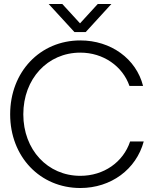

<svg xmlns="http://www.w3.org/2000/svg" viewBox="-20 -945 775 977"><path d="M388.7 11.7C544.9 11.7 672.9 -83 711.4 -225.1H642.1C606.9 -119.6 507.8 -50.3 388.7 -50.3C222.2 -50.3 98.6 -183.1 98.6 -363.3C98.6 -543.9 222.2 -677.2 388.7 -677.2C505.9 -677.2 604 -607.9 638.7 -507.8H708C672.9 -646.5 543.9 -739.3 388.7 -739.3C184.1 -739.3 31.7 -579.6 31.7 -363.3C31.7 -147.5 184.1 11.7 388.7 11.7ZM227.5 -924.8 358.9 -781.7H416L546.9 -924.8H477.5L387.2 -826.2L296.9 -924.8Z"/></svg>

Font: Guggenheim Sans Display Light
Style: Regular
Weight: 300
Designer: Modified by Tom Baber under direction of Pentagram Design 2023
Foundry: rsms
Version: Version 1.001;Glyphs 3.1.2 (3151)